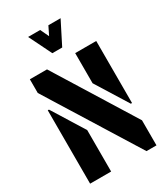

<svg xmlns="http://www.w3.org/2000/svg" viewBox="-217 -993 950 1089"><g transform="rotate(-30 258.5 -448.0)"><path d="M152.3 -896.5H231.4L257.8 -840.8L285.2 -896.5H365.2L290 -748H225.6ZM41 0V-480.5H48.8L178.7 -271.5V0ZM41 -593.8V-683.6H153.3L475.6 -164.1V0H410.2ZM337.9 -486.3V-683.6H475.6V-277.3H467.8Z"/></g></svg>

Font: Post No Bills Jaffna ExtraBold
Style: Regular
Weight: 800
Designer: Kosala Senevirathne, Siva Puranthara, Lasantha Premarathna, Tharique Azeez
Foundry: Mooniak
Version: Version 1.220 ; ttfautohint (v1.6)